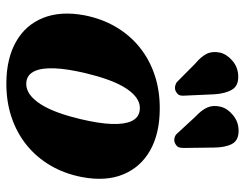

<svg xmlns="http://www.w3.org/2000/svg" viewBox="-105 -669 788 618"><g transform="rotate(90 289.0 -360.0)"><path d="M331.7 -480.2Q410.7 -479.7 464.6 -449Q518.5 -418.3 541.4 -362.4Q564.4 -306.6 550 -230Q539.3 -173.8 512.7 -128.5Q486.1 -83.1 446.3 -51.2Q406.5 -19.3 355.8 -2.6Q305.1 14.1 246.1 13.5Q167.6 12.9 113.9 -17.8Q60.3 -48.4 37.7 -104.5Q15.1 -160.6 29 -236.7Q39.8 -293 66.3 -338.3Q92.7 -383.6 132.3 -415.5Q171.9 -447.4 222.4 -464.1Q272.9 -480.8 331.7 -480.2ZM240.8 -51.3Q255.4 -48.9 269.2 -54Q283 -59.2 296 -72.3Q309.1 -85.4 321.1 -106.3Q333 -127.2 343.6 -156.9Q354.2 -186.5 363.3 -224.6Q377.6 -284.9 379 -326Q380.3 -367.1 369.7 -389.5Q359.2 -411.8 337 -415.4Q322.5 -417.8 308.9 -412.7Q295.3 -407.5 282.4 -394.4Q269.5 -381.3 257.6 -360.4Q245.8 -339.5 235.3 -309.8Q224.8 -280.2 215.7 -242.1Q201.4 -182.2 199.9 -140.9Q198.5 -99.6 209 -77.3Q219.5 -55 240.8 -51.3ZM283.5 -656.2 287.7 -562.2Q288.7 -553.8 287.2 -546.5Q285.7 -539.3 277.1 -533.7Q269.6 -528.5 260.6 -529.3Q251.7 -530.2 244.4 -535.1L185.1 -594.1Q162.8 -612.4 153.5 -630.7Q144.2 -649 149.2 -673.7Q154.2 -695.7 175.3 -713.9Q196.4 -732.2 225 -732.8Q256.2 -733.8 268.6 -712.8Q281.1 -691.9 283.5 -656.2ZM455 -653.4 456.2 -559.4Q456.4 -550.2 454.5 -542.9Q452.6 -535.7 443.9 -530.9Q436.1 -526.1 427.3 -527.1Q418.6 -528.2 412.2 -533.5L355.2 -595.3Q334.1 -614.8 325.8 -633.7Q317.6 -652.6 323.8 -677.3Q329.7 -699.3 351.5 -716.7Q373.3 -734.2 401.5 -734Q432.8 -733.8 443.8 -711.8Q454.9 -689.9 455 -653.4Z"/></g></svg>

Font: Fraunces
Style: Italic
Weight: 900
Italic angle: -16°
Version: Version 1.000;[0bf87f6ff]